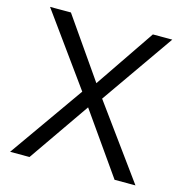

<svg xmlns="http://www.w3.org/2000/svg" viewBox="-104 -797 859 894"><g transform="rotate(15 325.5 -350.0)"><path d="M527 0 298.2 -325.8 28.3 -700H128.9L350 -381.9L627.6 0ZM23.3 0 287.6 -374.9 337.4 -318.2 116.9 0ZM362 -334.1 312.5 -388.9 524 -700H617.6Z"/></g></svg>

Font: Lexend Medium
Style: Regular
Weight: 500
Designer: Bonnie Shaver-Troup, Thomas Jockin
Foundry: Lexend
Version: Version 1.005